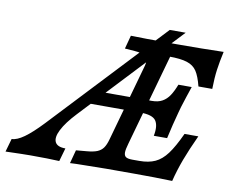

<svg xmlns="http://www.w3.org/2000/svg" viewBox="-158 -714 983 806"><g transform="rotate(10 333.5 -311.5)"><path d="M55.6 -146 503.2 -622.6H571L180.6 -206.5Q139.5 -162.9 122.1 -128.6Q104.8 -94.4 114.1 -75.4Q123.4 -56.5 158.1 -56.5L141.9 0Q98.4 -2.4 17.7 -2.4Q-9.7 -2.4 -87.1 0L-71 -56.5Q-49.2 -56.5 -18.1 -78.6Q12.9 -100.8 55.6 -146ZM252.4 -316.1H535.6L519.5 -259.6H211.5ZM241.9 -0.9Q214.1 -0.8 187.8 0.7L203.1 -56.5L247 -60.4Q276.4 -62.8 292.7 -69.5Q308.9 -76.3 318.1 -89.2Q327.4 -102.2 333.9 -125.8L423.3 -445.2Q430.6 -468.8 429.5 -481.8Q428.4 -494.7 415.4 -501Q402.4 -507.4 373.1 -509.9L331.4 -513L346.7 -570.2Q408.8 -568.5 495.5 -568.5H499.8H547.7Q651.7 -568.5 742 -571Q732.3 -527.3 727.5 -492.2Q722.7 -457.1 721.9 -409.7H663Q652.5 -451.6 638.4 -473Q624.3 -494.4 596.9 -503.2Q569.4 -512.1 518.6 -512.1H524.3L415.1 -122.6Q407.3 -96.4 407.4 -82.9Q407.6 -69.3 415.9 -64.1Q424.2 -58.9 443.7 -58.9H472.8Q512.6 -58.9 540.1 -71.6Q567.6 -84.2 590.5 -114.9Q613.4 -145.5 640.1 -203.4H698.9Q670.3 -141.6 652.8 -94.8Q635.3 -47.9 623.3 0Q549.3 -2.4 466.4 -2.4H339.4H341.5Q304.2 -2.4 241.9 -0.9ZM441 -259.6 480.8 -316.1Q507.4 -316.1 525.2 -326.1Q543 -336.1 555.3 -354.7Q567.6 -373.3 578.9 -402.4H635.6Q619.8 -356.2 606 -312L599.3 -287.8Q584.6 -234.4 571.1 -173.3H514.4Q523.1 -216.9 508.4 -238.3Q493.7 -259.6 441 -259.6Z"/></g></svg>

Font: Playfair Micro SmCond SmLight
Style: Italic
Weight: 360
Width: 4
Italic angle: -15.6°
Designer: Claus Eggers Sørensen
Foundry: Claus Eggers Sørensen
Version: Version 2.203;Glyphs 3.3 (3326)